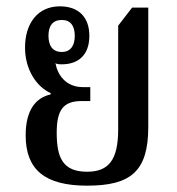

<svg xmlns="http://www.w3.org/2000/svg" viewBox="-20 -576 558 606"><path d="M255 10C394 10 448 -36 448 -176V-552H397L353 -495V-168C353 -71 323 -34 255 -34C179 -34 159 -77 159 -157C159 -228 179 -257 237 -257H265V-301H242C186 -301 161 -342 155 -377C157 -374 165 -373 175 -373C227 -373 262 -402 262 -463C262 -522 228 -556 169 -556C98 -556 59 -501 59 -426C59 -355 96 -302 140 -282V-278C94 -268 61 -230 61 -149C61 -40 122 10 255 10ZM175 -412C146 -412 133 -432 133 -463C133 -494 146 -513 175 -513C203 -513 216 -494 216 -463C216 -432 203 -412 175 -412Z"/></svg>

Font: Noto Serif Thai Condensed Medium
Style: Regular
Weight: 500
Width: 3
Designer: Monotype Design Team
Foundry: Monotype Imaging Inc.
Version: Version 2.002